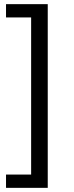

<svg xmlns="http://www.w3.org/2000/svg" viewBox="-20 -725 357 925"><path d="M9 180V116H130V-641H9V-705H210V180Z"/></svg>

Font: Mulish ExtraLight
Style: Regular
Weight: 400
Version: Version 3.603